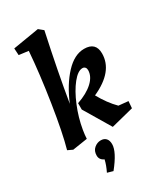

<svg xmlns="http://www.w3.org/2000/svg" viewBox="-247 -870 1063 1232"><g transform="rotate(-30 284.0 -254.0)"><path d="M129 -678 59 -687 56 -738 249 -770 282 -743Q222 -464 187 -252Q236 -369 303 -440.5Q370 -512 442 -512Q528 -512 528 -429Q528 -296 354 -218Q397 -140 451 -86L522 -79L518 -28L352 14L235 -182V-229Q311 -255 354 -295Q397 -335 397 -381Q397 -394 390 -402Q383 -410 371 -410Q337 -410 296.5 -359.5Q256 -309 223 -229Q190 -149 176 -66Q170 -29 169 -3L59 14L23 -3Q54 -112 85.5 -314.5Q117 -517 129 -678ZM172 250Q194 205 202 168Q170 154 170 122Q170 88 192 69Q214 50 241 50Q266 50 279.5 65Q293 80 293 108Q293 164 214 262Z"/></g></svg>

Font: Andada Pro ExtraBold
Style: Italic
Weight: 800
Italic angle: -6.99998°
Designer: Carolina Giovagnoli
Foundry: Huerta Tipografica
Version: Version 3.005; ttfautohint (v1.8.4)